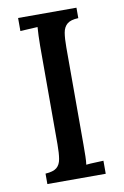

<svg xmlns="http://www.w3.org/2000/svg" viewBox="-81 -748 515 797"><g transform="rotate(-10 176.0 -350.0)"><path d="M299 -656Q267 -655 252 -642.5Q237 -630 233 -606.5Q229 -583 229 -545V-134Q229 -107 228.5 -85.5Q228 -64 226 -51Q243 -53 263.5 -53.5Q284 -54 299 -55V0H53V-44Q86 -46 100.5 -58Q115 -70 119 -94Q123 -118 123 -155V-571Q123 -593 124 -613.5Q125 -634 126 -649Q109 -648 89 -647Q69 -646 53 -645V-700H299Z"/></g></svg>

Font: Lora Medium
Style: Regular
Weight: 500
Designer: Olga Karpushina, Alexei Vanyashin (Cyrillic)
Foundry: Cyreal
Version: Version 3.004